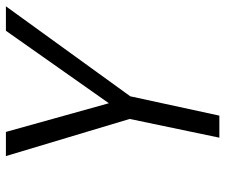

<svg xmlns="http://www.w3.org/2000/svg" viewBox="-74 -656 730 621"><g transform="rotate(-90 290.5 -345.0)"><path d="M290 -288.1 227.5 0H156.2L216.8 -290L96.7 -690.4H174.8L267.6 -357.4L502 -690.4H581.1Z"/></g></svg>

Font: Dinish
Style: Italic
Weight: 400
Italic angle: -12°
Designer: Bert Driehuis
Foundry: Playbeing
Version: Version 3.002; git-62d0f29-release